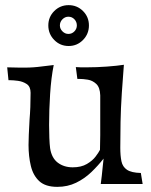

<svg xmlns="http://www.w3.org/2000/svg" viewBox="-20 -716 586 747"><path d="M203 11Q157 11 133 -11Q109 -33 100 -70.5Q91 -108 91 -152Q91 -167 92 -191.5Q93 -216 95 -251Q97 -274 98 -299.5Q99 -325 99 -355Q99 -379 84 -389Q69 -399 50 -401.5Q31 -404 18 -404H13L8 -454L54 -453Q93 -452 126 -455.5Q159 -459 189 -463Q179 -413 175 -350.5Q171 -288 171 -230Q171 -205 172 -179.5Q173 -154 175 -139Q181 -101 205 -83Q229 -65 263 -65Q296 -65 318 -78Q340 -91 352 -107Q364 -123 369 -133Q370 -160 370 -190V-345Q369 -376 354.5 -389.5Q340 -403 321.5 -406Q303 -409 288 -409H281L275 -455Q284 -454 295 -454Q306 -454 317 -454Q356 -454 396.5 -457Q437 -460 462 -464L454 -355Q450 -294 449 -241Q448 -188 448 -141Q448 -110 452.5 -88.5Q457 -67 474 -55.5Q491 -44 528 -43L535 0H372Q374 -12 376 -32Q378 -52 380 -71Q382 -90 383 -99Q362 -72 335.5 -46.5Q309 -21 276 -5Q243 11 203 11ZM247 -537Q214 -537 191 -560.5Q168 -584 168 -617Q168 -650 191 -673Q214 -696 247 -696Q280 -696 303 -673Q326 -650 326 -617Q326 -584 303 -560.5Q280 -537 247 -537ZM246 -584Q260 -584 269.5 -594Q279 -604 279 -617Q279 -631 269.5 -641Q260 -651 246 -651Q233 -651 223 -641Q213 -631 213 -617Q213 -604 223 -594Q233 -584 246 -584Z"/></svg>

Font: Maname
Style: Regular
Weight: 400
Designer: Pathum Egodawatta
Foundry: mooniak
Version: Version 1.000; ttfautohint (v1.8.4.7-5d5b)